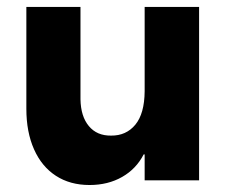

<svg xmlns="http://www.w3.org/2000/svg" viewBox="-20 -524 655 558"><path d="M558.6 0H400.4V-75.2H397.5Q376 -33.2 335 -9.8Q293.9 13.7 240.2 13.7Q183.6 13.7 142.3 -13.2Q101.1 -40 78.9 -90.1Q56.6 -140.1 56.6 -208V-503.9H213.9V-235.4Q214.8 -185.5 238.3 -157.5Q261.7 -129.4 302.7 -129.9Q346.7 -129.4 373.3 -161.6Q399.9 -193.8 400.4 -258.8V-503.9H558.6Z"/></svg>

Font: Wanted Sans ExtraBold
Style: Regular
Weight: 800
Designer: Original Design by Kil Hyung-jin and Kang Hanbin, Wanted Lab, Inc; Hangeul from Source Han Sans by Jang Soo-young and Ka
Foundry: Wanted Lab, Inc.
Version: Version 1.003